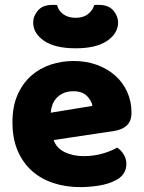

<svg xmlns="http://www.w3.org/2000/svg" viewBox="-20 -751 590 787"><path d="M309 16Q250 16 199.5 -0.5Q149 -17 111.5 -50Q74 -83 52.5 -133Q31 -183 31 -250Q31 -316 52.5 -363.5Q74 -411 109 -441.5Q144 -472 189 -486.5Q234 -501 281 -501Q334 -501 377.5 -485Q421 -469 452.5 -441Q484 -413 501.5 -374Q519 -335 519 -289Q519 -255 500 -237Q481 -219 447 -214L200 -177Q211 -144 245 -127.5Q279 -111 323 -111Q364 -111 400.5 -121.5Q437 -132 460 -146Q476 -136 487 -118Q498 -100 498 -80Q498 -35 456 -13Q424 4 384 10Q344 16 309 16ZM281 -377Q257 -377 239.5 -369Q222 -361 211 -348.5Q200 -336 194.5 -320.5Q189 -305 188 -289L359 -317Q356 -337 337 -357Q318 -377 281 -377ZM290 -553Q206 -553 161 -583.5Q116 -614 116 -659Q116 -685 135.5 -708Q155 -731 196 -731Q201 -731 205 -731Q209 -731 214 -730Q219 -708 239 -693Q259 -678 290 -678Q321 -678 340.5 -693Q360 -708 366 -730Q371 -731 375 -731Q379 -731 384 -731Q425 -731 444.5 -708Q464 -685 464 -659Q464 -614 419 -583.5Q374 -553 290 -553Z"/></svg>

Font: Baloo Thambi
Style: Regular
Weight: 400
Designer: Aadarsh Rajan and Ek Type
Foundry: Ek Type
Version: Version 1.443;PS 1.000;hotconv 16.6.51;makeotf.lib2.5.65220;